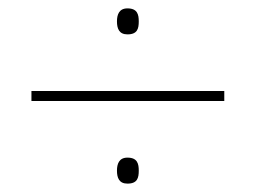

<svg xmlns="http://www.w3.org/2000/svg" viewBox="-20 -582 610 458"><path d="M284 -500C308 -500 311 -514 311 -531C311 -547 308 -562 284 -562C264 -562 259 -547 259 -531C259 -514 264 -500 284 -500ZM55 -341H515V-365H55ZM284 -144C308 -144 311 -158 311 -175C311 -191 308 -206 284 -206C264 -206 259 -191 259 -175C259 -158 264 -144 284 -144Z"/></svg>

Font: Noto Sans Ethiopic Thin
Style: Regular
Weight: 100
Designer: Monotype Design Team
Foundry: Monotype Imaging Inc.
Version: Version 2.102